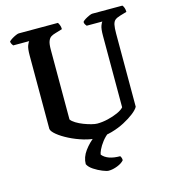

<svg xmlns="http://www.w3.org/2000/svg" viewBox="-129 -809 997 1113"><g transform="rotate(-15 369.5 -252.0)"><path d="M372 0Q334 0 290.5 -13Q247 -26 207.5 -46Q168 -66 142.5 -87Q117 -108 115 -123V-564Q115 -606 122.5 -624Q130 -642 134 -645H38Q35 -648 31 -655Q27 -662 26 -671Q32 -678 44 -685.5Q56 -693 68.5 -698.5Q81 -704 87 -704H322Q326 -699 330.5 -688Q335 -677 335 -663L292 -650Q277 -646 266 -639Q255 -632 248.5 -615.5Q242 -599 242 -564V-146Q250 -134 269.5 -122Q289 -110 312.5 -101Q336 -92 357.5 -86.5Q379 -81 392 -81Q423 -81 456.5 -89Q490 -97 516.5 -109Q543 -121 555 -135V-564Q555 -606 562 -624Q569 -642 573 -645H479Q476 -648 471.5 -655Q467 -662 467 -671Q472 -678 484.5 -685.5Q497 -693 509.5 -698.5Q522 -704 528 -704H709Q714 -699 718 -688Q722 -677 722 -663L681 -651Q661 -645 650.5 -636.5Q640 -628 636 -609.5Q632 -591 632 -556V-118Q624 -102 598.5 -82Q573 -62 537 -43Q501 -24 458.5 -12Q416 0 372 0ZM385 200Q374 200 349 190Q324 180 299.5 164Q275 148 266 129Q266 88 293.5 50.5Q321 13 358 -14L444 -16Q419 2 401 25.5Q383 49 373.5 69.5Q364 90 364 98Q395 136 471 136Q479 147 479 162Q466 178 438 189Q410 200 385 200Z"/></g></svg>

Font: Texturina 72pt
Style: Bold
Weight: 700
Designer: Guillermo Torres Carreño
Foundry: Omnibus-Type
Version: Version 1.002; ttfautohint (v1.8.3)